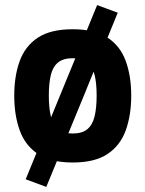

<svg xmlns="http://www.w3.org/2000/svg" viewBox="-20 -627 572 755"><path d="M270 -154 204 -222 362 -607 443 -577ZM162 108 81 78 247 -327 321 -278ZM266 12Q179 12 129 -21.5Q79 -55 57.5 -114.5Q36 -174 36 -251Q36 -328 57.5 -387Q79 -446 129 -479Q179 -512 266 -512Q353 -512 403 -479Q453 -446 474.5 -387Q496 -328 496 -251Q496 -174 474.5 -114.5Q453 -55 403 -21.5Q353 12 266 12ZM266 -102Q303 -102 323.5 -119Q344 -136 352 -169.5Q360 -203 360 -251Q360 -300 352 -332.5Q344 -365 323.5 -381.5Q303 -398 266 -398Q229 -398 208.5 -381.5Q188 -365 180 -332.5Q172 -300 172 -251Q172 -203 180 -169.5Q188 -136 208.5 -119Q229 -102 266 -102Z"/></svg>

Font: Titillium Web SemiBold
Style: Regular
Weight: 600
Designer: Mohamed Gaber, Accademia di Belle Arti di Urbino
Foundry: Kief Type Foundry, Accademia di Belle Arti di Urbino
Version: Version 3.000; ttfautohint (v1.8.4)